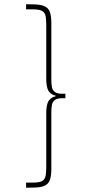

<svg xmlns="http://www.w3.org/2000/svg" viewBox="-20 -750 420 902"><path d="M262.2 -304.7H241.7V-293H262.2ZM221.2 41.5V-217.3V-221.7Q221.2 -245.6 224.4 -259.3Q227.5 -272.9 238.5 -280.8Q249.5 -288.6 272.5 -288.6H287.1V-301.3H272.5Q241.7 -301.3 225.1 -291.5Q208.5 -281.7 202.9 -263.9Q197.3 -246.1 197.3 -218.3V37.6Q197.3 67.9 192.6 82Q188 96.2 174.6 102.1Q161.1 107.9 132.3 107.9H102.5V131.8L136.2 131.3Q170.9 130.9 189 122.8Q207 114.7 214.1 95.9Q221.2 77.1 221.2 41.5ZM102.5 -730V-706.1H132.3Q161.1 -706.1 174.6 -700.2Q188 -694.3 192.6 -680.2Q197.3 -666 197.3 -635.7V-379.9Q197.3 -352.1 202.9 -334.2Q208.5 -316.4 225.1 -306.6Q241.7 -296.9 272.5 -296.9H287.1V-309.6H272.5Q249.5 -309.6 238.5 -317.4Q227.5 -325.2 224.4 -338.9Q221.2 -352.5 221.2 -376.5V-380.9V-639.6Q221.2 -675.3 214.1 -694.1Q207 -712.9 189 -720.9Q170.9 -729 136.2 -729.5Z"/></svg>

Font: Wand UI Pro
Style: Regular
Weight: 400
Designer: Andreas Faust
Version: Version 1.003;FEAKit 1.0